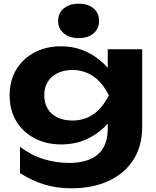

<svg xmlns="http://www.w3.org/2000/svg" viewBox="-20 -836 845 1037"><path d="M562 -143V-240L568 -263V-395L562 -416V-570H748V-152Q748 -46 699.5 28.5Q651 103 565 142Q479 181 365 181Q286 181 219.5 160.5Q153 140 88 99V-43Q149 3 216.5 23.5Q284 44 353 44Q454 44 508 -1.5Q562 -47 562 -143ZM310 -56Q230 -56 167 -89Q104 -122 68 -181.5Q32 -241 32 -321Q32 -401 68 -460.5Q104 -520 167 -553Q230 -586 310 -586Q370 -586 420 -567.5Q470 -549 509 -519Q548 -489 575 -453.5Q602 -418 616 -382.5Q630 -347 630 -319Q630 -282 608 -236.5Q586 -191 544.5 -150Q503 -109 444 -82.5Q385 -56 310 -56ZM372 -185Q434 -185 483 -218Q532 -251 568 -321Q532 -392 482.5 -425Q433 -458 372 -458Q325 -458 290.5 -441Q256 -424 237.5 -393.5Q219 -363 219 -321Q219 -280 237 -249.5Q255 -219 289.5 -202Q324 -185 372 -185ZM405 -630Q356 -630 325 -655.5Q294 -681 294 -723Q294 -766 325 -791Q356 -816 405 -816Q455 -816 485 -791Q515 -766 515 -723Q515 -681 485 -655.5Q455 -630 405 -630Z"/></svg>

Font: Unbounded SemiBold
Style: Regular
Weight: 600
Designer: Luke Prowse, Jean-Baptiste Morizot, Fátima Lázaro, Florian Runge
Foundry: NaN
Version: Version 1.700